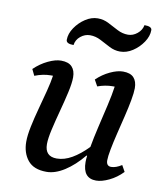

<svg xmlns="http://www.w3.org/2000/svg" viewBox="-78 -736 695 812"><g transform="rotate(10 269.0 -329.5)"><path d="M176 12Q121 12 95.5 -19.5Q70 -51 70 -99Q70 -126 78 -164.5Q86 -203 97.5 -245Q109 -287 119 -326Q129 -365 133 -393Q129 -393 123 -393Q107 -393 90 -389.5Q73 -386 55 -379L42 -406Q69 -432 100.5 -447Q132 -462 156 -462Q188 -462 203 -446Q218 -430 218 -401Q218 -376 209 -336Q200 -296 188 -251.5Q176 -207 167 -167.5Q158 -128 158 -104Q158 -51 209 -51Q241 -51 274 -70Q307 -89 341 -124Q348 -164 359.5 -213Q371 -262 382 -309.5Q393 -357 398 -393Q394 -393 388 -393Q374 -393 357.5 -390Q341 -387 325 -381L310 -408Q336 -433 367 -447.5Q398 -462 422 -462Q454 -462 468.5 -446Q483 -430 483 -401Q483 -382 477 -349Q471 -316 461.5 -277Q452 -238 442.5 -199Q433 -160 427 -128.5Q421 -97 421 -81Q421 -56 442 -56Q462 -56 487 -72L502 -45Q476 -18 444.5 -3Q413 12 389 12Q332 12 332 -58Q332 -69 334 -85H331Q294 -40 253.5 -14Q213 12 176 12ZM196 -536Q164 -536 164 -553Q164 -579 181.5 -605Q199 -631 225 -648Q251 -665 278 -665Q303 -665 325 -653.5Q347 -642 369 -630.5Q391 -619 415 -619Q436 -619 454.5 -634Q473 -649 477 -671Q509 -671 509 -655Q509 -629 491.5 -603Q474 -577 448 -560Q422 -543 394 -543Q370 -543 348 -554.5Q326 -566 304 -577.5Q282 -589 258 -589Q236 -589 217.5 -574Q199 -559 196 -536Z"/></g></svg>

Font: Petrona Medium
Style: Italic
Weight: 500
Italic angle: -9°
Designer: Ringo R. Seeber
Foundry: Ringo R. Seeber
Version: Version 2.001; ttfautohint (v1.8.3)